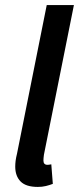

<svg xmlns="http://www.w3.org/2000/svg" viewBox="-20 -726 311 756"><path d="M129 10Q82 10 61 -11.5Q40 -33 40 -70Q40 -81 41.5 -93Q43 -105 47 -121L164 -706H271L153 -117Q152 -109 151.5 -104Q151 -99 151 -94Q151 -77 167 -77Q170 -77 173 -77.5Q176 -78 182 -79L188 -2Q175 3 160.5 6.5Q146 10 129 10Z"/></svg>

Font: Source Sans 3 ExtraLight SemiBold
Style: Italic
Weight: 600
Italic angle: -11°
Version: Version 3.052;hotconv 1.1.0;makeotfexe 2.6.0